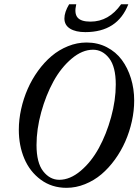

<svg xmlns="http://www.w3.org/2000/svg" viewBox="-20 -878 657 911"><path d="M384.8 -725.6Q338.9 -725.6 312.3 -742.2Q285.6 -758.8 285.6 -790.5Q285.6 -820.3 308.1 -857.9H341.8Q331.5 -814.9 347.7 -795.2Q363.8 -775.4 409.2 -775.4Q496.6 -775.4 554.7 -857.9H588.9Q537.6 -725.6 384.8 -725.6ZM295.4 13.2Q226.1 13.2 173.8 -25.1Q121.6 -63.5 95.5 -125.2Q69.3 -187 69.3 -262.2Q69.3 -310.5 80.3 -360.4Q91.3 -410.2 111.3 -455.8Q131.3 -501.5 160.6 -542Q189.9 -582.5 224.9 -612.1Q259.8 -641.6 302.7 -658.9Q345.7 -676.3 390.6 -676.3Q443.4 -676.3 486.6 -654.1Q529.8 -631.8 557.9 -594Q585.9 -556.2 601.3 -506.3Q616.7 -456.5 616.7 -400.9Q616.7 -352.5 605.7 -302.7Q594.7 -252.9 574.7 -207.3Q554.7 -161.6 525.4 -121.1Q496.1 -80.6 461.2 -51Q426.3 -21.5 383.3 -4.2Q340.3 13.2 295.4 13.2ZM261.2 -24.9Q312.5 -24.9 362.8 -67.4Q413.1 -109.9 449 -175.5Q484.9 -241.2 507.1 -321.8Q529.3 -402.3 529.3 -477.1Q529.3 -561.5 497.8 -601.8Q466.3 -642.1 421.4 -642.1Q370.1 -642.1 319.8 -599.6Q269.5 -557.1 233.6 -491.7Q197.8 -426.3 175.5 -345.5Q153.3 -264.6 153.3 -189.9Q153.3 -105.5 185.1 -65.2Q216.8 -24.9 261.2 -24.9Z"/></svg>

Font: Elstob 14pt Medium
Style: Italic
Weight: 500
Italic angle: -20°
Designer: Peter S. Baker
Version: Version 1.015